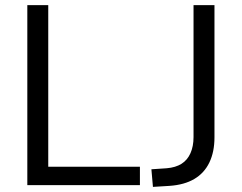

<svg xmlns="http://www.w3.org/2000/svg" viewBox="-20 -725 948 752"><path d="M87 0V-705H169V-72H528V0ZM579 7 573 -62 633 -66Q668 -69 691 -83.5Q714 -98 726 -125Q738 -152 738 -188V-705H820V-187Q820 -130 800 -88.5Q780 -47 741 -24Q702 -1 644 3Z"/></svg>

Font: Nunito Sans 12pt ExtraLight 12pt
Style: Regular
Weight: 400
Version: Version 3.101;gftools[0.9.27]